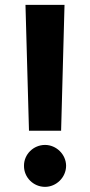

<svg xmlns="http://www.w3.org/2000/svg" viewBox="-20 -747 365 777"><path d="M83.1 -727.3 97.3 -218H227.3L241.1 -727.3ZM77.1 -76C76.7 -28.8 115.4 9.2 162.3 9.2C207.7 9.2 247.2 -28.8 247.5 -76C247.2 -122.5 207.7 -160.5 162.3 -160.5C115.4 -160.5 76.7 -122.5 77.1 -76Z"/></svg>

Font: Inter-Hewn
Style: Bold
Weight: 700
Designer: Rasmus Andersson
Foundry: rsms
Version: Version 3.012;git-f93a4a705